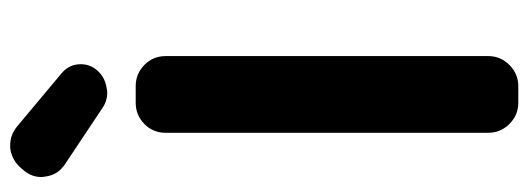

<svg xmlns="http://www.w3.org/2000/svg" viewBox="-344 -678 1017 369"><g transform="rotate(-90 164.5 -493.5)"><path d="M151.4 -5.9Q127.9 -5.9 110.8 -22.9Q93.8 -40 93.8 -63.5V-683.6Q93.8 -708 110.8 -724.6Q127.9 -741.2 151.4 -741.2H183.6Q207 -741.2 224.1 -724.6Q241.2 -708 241.2 -683.6V-63.5Q241.2 -40 224.1 -22.9Q207 -5.9 183.6 -5.9ZM213.9 -815.4Q200.2 -799.8 178.7 -796.9Q174.8 -795.9 170.9 -795.9Q154.3 -795.9 140.6 -805.7L32.2 -877.9Q12.7 -891.6 9.8 -914.1Q8.8 -918.9 8.8 -922.9Q8.8 -940.4 20.5 -955.1L25.4 -960.9Q41 -979.5 64.5 -982.4Q67.4 -982.4 70.3 -982.4Q89.8 -982.4 106.4 -968.8L208 -883.8Q225.6 -869.1 225.6 -846.7Q225.6 -829.1 213.9 -815.4Z"/></g></svg>

Font: Gen Jyuu Gothic Bold
Style: Bold
Weight: 700
Designer: [Source Han Sans]
Ryoko NISHIZUKA  (kana & ideographs); Paul D. Hunt (Latin, Greek & Cyrillic); Wenlong ZHANG  (bopomofo
Version: Version 1.002.20150607